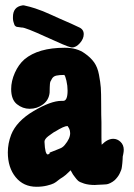

<svg xmlns="http://www.w3.org/2000/svg" viewBox="-20 -716 509 731"><path d="M31.2 -632.8Q30.3 -635.7 29.8 -639.2Q29.3 -642.6 29.3 -645.5Q29.3 -648.4 29.3 -651.4Q29.3 -689.5 64.5 -695.3Q68.4 -696.3 72.3 -695.3Q94.7 -690.4 113.8 -684.1Q132.8 -677.7 143.6 -673.3Q154.3 -668.9 173.8 -660.2Q193.4 -651.4 204.1 -646.5Q258.8 -623 280.3 -612.3Q298.8 -604.5 298.8 -585.9Q298.8 -568.4 284.2 -551.8Q269.5 -535.2 253.9 -535.2Q251 -535.2 249 -536.1Q234.4 -539.1 155.8 -575.2Q77.1 -611.3 63.5 -611.3Q62.5 -611.3 61.5 -611.3Q57.6 -612.3 51.3 -612.8Q44.9 -613.3 43.5 -613.8Q42 -614.3 39.1 -616.2Q36.1 -618.2 34.7 -622.1Q33.2 -626 31.2 -632.8ZM213.9 -332H220.7Q237.3 -332 237.3 -371.1Q237.3 -389.6 232.9 -408.7Q228.5 -427.7 224.6 -430.7Q206.1 -430.7 194.8 -428.2Q183.6 -425.8 178.2 -417Q172.9 -408.2 171.4 -404.3Q169.9 -400.4 169.4 -383.8Q168.9 -367.2 168.9 -363.3Q166 -335 143.6 -318.4Q121.1 -301.8 92.8 -301.8Q66.4 -301.8 44.4 -319.3Q22.5 -336.9 22.5 -377Q22.5 -407.2 36.6 -439Q50.8 -470.7 73.2 -490.2Q126 -534.2 226.6 -534.2Q273.4 -534.2 302.7 -512.7Q325.2 -497.1 338.4 -478.5Q351.6 -460 356.9 -431.2Q362.3 -402.3 363.8 -382.3Q365.2 -362.3 365.2 -318.4Q365.2 -274.4 366.2 -251V-194.3Q366.2 -175.8 367.2 -165Q389.6 -187.5 411.1 -187.5Q426.8 -187.5 439 -175.8Q451.2 -164.1 451.2 -145.5Q451.2 -138.7 449.2 -128.9L447.3 -120.1Q447.3 -117.2 446.8 -108.4Q446.3 -99.6 445.8 -95.2Q445.3 -90.8 444.3 -82.5Q443.4 -74.2 441.4 -68.8Q439.5 -63.5 436 -56.2Q432.6 -48.8 427.7 -42.5Q422.9 -36.1 417 -30.3Q409.2 -23.4 399.9 -19Q390.6 -14.6 385.3 -14.2Q379.9 -13.7 369.6 -13.2Q359.4 -12.7 358.4 -12.7Q354.5 -12.7 348.6 -12.2Q342.8 -11.7 340.8 -11.7Q317.4 -11.7 300.3 -17.1Q283.2 -22.5 277.3 -27.8Q271.5 -33.2 265.1 -42Q258.8 -50.8 257.8 -51.8L249 -67.4Q248 -67.4 244.1 -63Q240.2 -58.6 230.5 -50.3Q220.7 -42 209 -35.2L201.2 -29.3Q193.4 -22.5 185.1 -18.1Q176.8 -13.7 158.7 -9.3Q140.6 -4.9 119.1 -4.9Q69.3 -4.9 39.6 -41.5Q9.8 -78.1 9.8 -135.7Q9.8 -169.9 22.5 -203.1Q43 -254.9 108.4 -293.5Q173.8 -332 213.9 -332ZM226.6 -164.1Q247.1 -188.5 247.1 -209Q247.1 -213.9 246.1 -218.3Q245.1 -222.7 243.7 -225.6Q242.2 -228.5 240.7 -231Q239.3 -233.4 238.3 -234.4L237.3 -236.3Q223.6 -236.3 189.5 -214.8L185.5 -212.9Q181.6 -210 175.8 -206.1Q169.9 -202.1 163.6 -197.3Q157.2 -192.4 153.3 -187Q149.4 -181.6 149.4 -176.8V-175.8Q151.4 -127.9 162.1 -127.9Q163.1 -127.9 167 -129.9Q169.9 -131.8 168.9 -132.8Q168 -132.8 168.5 -133.8Q168.9 -134.8 171.9 -136.2Q174.8 -137.7 180.7 -139.6Q186.5 -141.6 196.8 -146Q207 -150.4 210 -151.4Q212.9 -152.3 217.8 -155.8Q222.7 -159.2 226.6 -164.1Z"/></svg>

Font: Essays1743
Style: Bold
Weight: 700
Designer: Based on the typeface in a 1743 English translation of the essays of Montaigne.  PostScript/TrueType font designed by Jo
Version: Version 002.100